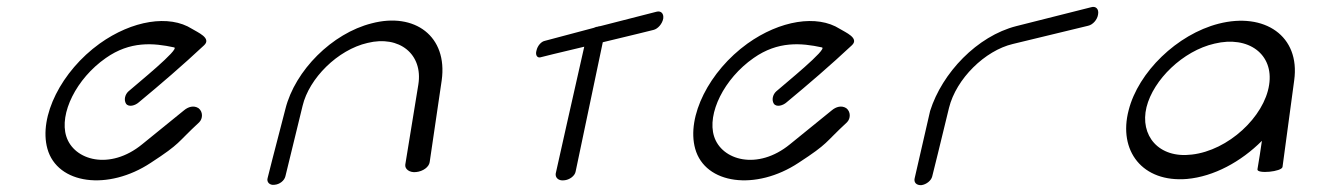

<svg xmlns="http://www.w3.org/2000/svg" viewBox="-20 -500 3896 559"><path d="M560 -144C571 -155 571 -175 558 -185C544 -194 528 -189 516 -179L394 -80C300 -3 195 -33 173 -103C152 -169 202 -271 288 -331C359 -381 427 -375 487 -362C505 -358 379 -256 354 -234C344 -225 340 -209 347 -198C355 -187 374 -193 384 -202C448 -255 512 -310 574 -368C597 -389 555 -406 539 -416C473 -458 365 -441 270 -373C159 -293 92 -161 118 -67C147 37 295 56 419 -26C508 -84 493 -82 560 -144Z M1231 -28C1231 -28 1246 -128 1266 -266C1284 -395 1187 -465 1062 -432C947 -403 839 -295 811 -183C780 -65 759 19 759 19C756 30 765 40 779 38C794 37 808 26 811 13L861 -192C880 -272 963 -355 1050 -375C1143 -398 1212 -342 1198 -254C1183 -161 1160 -21 1160 -21C1158 -8 1172 3 1191 1C1212 -1 1229 -14 1231 -28Z M1566 -381C1556 -379 1545 -367 1542 -353C1538 -340 1544 -331 1553 -333C1553 -333 1612 -348 1681 -364C1659 -268 1598 5 1598 5C1596 17 1606 27 1622 25C1638 24 1654 12 1656 -1L1735 -377C1811 -395 1883 -413 1883 -413C1895 -416 1908 -430 1911 -446C1913 -461 1904 -469 1892 -466L1728 -424C1725 -424 1722 -423 1719 -422C1715 -422 1712 -420 1709 -419Z M2446 -144C2457 -155 2457 -175 2444 -185C2430 -194 2414 -189 2402 -179L2280 -80C2186 -3 2081 -33 2059 -103C2038 -169 2088 -271 2174 -331C2245 -381 2313 -375 2373 -362C2391 -358 2265 -256 2240 -234C2230 -225 2226 -209 2233 -198C2241 -187 2260 -193 2270 -202C2334 -255 2398 -310 2460 -368C2483 -389 2441 -406 2425 -416C2359 -458 2251 -441 2156 -373C2045 -293 1978 -161 2004 -67C2033 37 2181 56 2305 -26C2394 -84 2379 -82 2446 -144Z M2694 14C2694 14 2722 -98 2743 -186C2764 -271 2848 -353 2929 -372C3015 -393 3148 -425 3148 -425C3162 -428 3175 -443 3177 -458C3180 -474 3170 -483 3157 -479C3157 -479 3065 -456 2939 -424C2825 -395 2723 -288 2688 -177L2643 19C2640 31 2648 40 2663 39C2677 37 2691 26 2694 14Z M3714 -14 3748 -266C3766 -396 3661 -465 3528 -431C3407 -400 3294 -290 3266 -179C3235 -61 3306 32 3436 21C3514 14 3593 -29 3654 -90C3650 -63 3646 -35 3641 -7C3639 7 3712 0 3714 -14ZM3318 -188C3338 -268 3424 -352 3516 -373C3615 -397 3689 -342 3675 -253C3661 -160 3556 -62 3450 -50C3353 -38 3298 -106 3318 -188Z"/></svg>

Font: Hi. Perspective
Style: Perspective
Weight: 400
Designer: Mew Too, Robert Jablonski
Foundry: Cannot Into Space Fonts
Version: Version 1.996